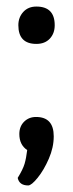

<svg xmlns="http://www.w3.org/2000/svg" viewBox="-20 -463 223 586"><path d="M91 -443Q147 -443 147 -386Q147 -361 132 -345Q117 -329 91 -329Q36 -329 36 -386Q36 -410 51 -426.5Q66 -443 91 -443ZM90 -106Q144 -106 144 -47Q144 -13 129 21.5Q114 56 95 79.5Q76 103 66 103Q39 103 34 80Q50 54 55 37Q60 20 63 -5Q39 -21 39 -54Q39 -77 53.5 -91.5Q68 -106 90 -106Z"/></svg>

Font: Yanone Kaffeesatz
Style: Regular
Weight: 400
Designer: Yanone (Cyrillic: Daniel Pouzeot & Huerta Tipografica)
Foundry: Yanone
Version: Version 1.100;PS 001.100;hotconv 1.0.70;makeotf.lib2.5.58329